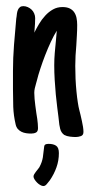

<svg xmlns="http://www.w3.org/2000/svg" viewBox="-20 -422 306 629"><path d="M104.5 -2.4Q104.5 8.8 97.9 12.2Q91.3 15.6 82 15.6Q73.7 15.6 65.7 14.4Q57.6 13.2 50.5 9.8Q43.5 6.3 38.3 0.5Q33.2 -5.4 31.2 -14.6Q24.4 -43.9 23.4 -72Q22.5 -100.1 22.5 -129.9V-189.9Q22.5 -231 25.9 -275.1Q29.3 -319.3 33.2 -360.4Q33.2 -361.8 33.7 -363.8Q34.2 -365.7 34.2 -366.7Q34.7 -372.1 35.6 -378.4Q36.6 -384.8 38.8 -389.9Q41 -395 45.2 -398.4Q49.3 -401.9 56.2 -401.9Q64 -401.9 71 -398.7Q78.1 -395.5 83.5 -390.4Q88.9 -385.3 92 -377.9Q95.2 -370.6 95.2 -362.8Q95.2 -354.5 94.7 -344.5Q94.2 -334.5 93.3 -325.7Q93.3 -323.2 93 -320.3Q92.8 -317.4 92.3 -314.9Q99.1 -328.6 107.9 -343.5Q116.7 -358.4 128.2 -370.8Q139.6 -383.3 153.6 -391.1Q167.5 -398.9 184.6 -398.9Q198.7 -398.9 208 -394.5Q217.3 -390.1 222.9 -382.1Q228.5 -374 230.7 -363.3Q232.9 -352.5 232.9 -340.3Q232.9 -323.7 231.9 -306.9Q231 -290 230 -273.4Q228.5 -256.3 227.5 -239.7Q226.6 -223.1 226.6 -206.1Q226.6 -185.5 227.5 -163.8Q228.5 -142.1 230.5 -122.3Q232.4 -102.5 234.9 -86.7Q237.3 -70.8 239.7 -62Q241.7 -54.7 243.9 -45.2Q246.1 -35.6 248.3 -25.6Q250.5 -15.6 252 -6.3Q253.4 2.9 253.4 10.3Q253.4 21 244.9 23.9Q236.3 26.9 228 26.9Q219.7 26.9 209.2 25.6Q198.7 24.4 190.4 20Q180.2 12.7 177 -0.5Q173.8 -13.7 172.9 -26.4L171.4 -39.6Q169.9 -51.3 167.5 -70.3Q165 -89.4 162.8 -112.3Q160.6 -135.3 159.2 -159.9Q157.7 -184.6 157.7 -208Q157.7 -229 159.4 -248.5Q161.1 -268.1 163.1 -288.1Q164.1 -298.3 164.6 -304.7Q165 -311 166 -321.3Q156.2 -305.7 146.5 -284.7Q136.7 -263.7 127.9 -241Q119.1 -218.3 112.1 -196.8Q105 -175.3 101.1 -159.2L98.1 -148.4Q95.7 -140.6 94 -132.8Q92.3 -125 92.3 -118.2Q92.3 -109.4 93.3 -97.9Q94.2 -86.4 95.7 -76.2Q97.2 -64 99.1 -51.3Q99.1 -50.3 100.1 -44.9Q101.1 -39.6 102.1 -32.2Q103 -24.9 103.8 -16.8Q104.5 -8.8 104.5 -2.4ZM172.9 79.6Q172.9 104 165 126.2Q157.2 148.4 143.1 168.9Q139.2 173.3 133.8 180.4Q128.4 187.5 122.1 187.5Q117.7 187.5 112.1 184.3Q106.4 181.2 101.6 176.3Q96.7 171.4 93.3 166Q89.8 160.6 89.8 156.2Q89.8 152.8 92 148.9Q94.2 145 97.4 140.9Q100.6 136.7 103.8 132.8Q106.9 128.9 108.9 126Q113.8 116.7 116.5 108.9Q119.1 101.1 120.4 93.5Q121.6 85.9 122.3 77.9Q123 69.8 124.5 60.1Q125 53.2 128.7 51.3Q132.3 49.3 139.2 49.3Q154.8 49.3 163.8 55.4Q172.9 61.5 172.9 79.6Z"/></svg>

Font: Just Another Hand
Style: Regular
Weight: 400
Designer: Astigmatic (AOETI)
Foundry: Astigmatic (AOETI)
Version: Version 1.000